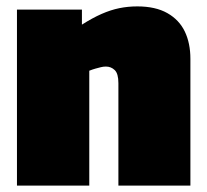

<svg xmlns="http://www.w3.org/2000/svg" viewBox="-20 -580 647 600"><path d="M33 0V-550H236V-503Q269 -524 297.5 -536.5Q326 -549 353 -554.5Q380 -560 409 -560Q466 -560 503 -539Q540 -518 557.5 -481.5Q575 -445 575 -396V0H350V-320Q350 -350 338.5 -361Q327 -372 311 -372Q303 -372 295 -370Q287 -368 278 -365.5Q269 -363 259 -359V0Z"/></svg>

Font: Georama Black
Style: Regular
Weight: 900
Designer: Jean-Baptiste Levee
Foundry: Production Type
Version: Version 1.001